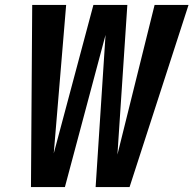

<svg xmlns="http://www.w3.org/2000/svg" viewBox="-20 -755 781 775"><path d="M185 0H242L406 -614L366 0H503L741 -735H604L454 -131L494 -735H357L197 -136L247 -735H110L105 0Z"/></svg>

Font: Iosevka Sparkle XBdObl
Style: Regular
Weight: 800
Italic angle: -9°
Designer: Belleve Invis
Foundry: Belleve Invis
Version: Version 4.5.0; ttfautohint (v1.8.3)